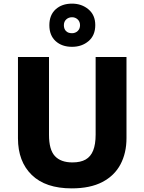

<svg xmlns="http://www.w3.org/2000/svg" viewBox="-20 -1028 796 1058"><path d="M677 -267Q677 -185 644 -122.5Q611 -60 544 -25Q477 10 375 10Q231 10 155 -64Q79 -138 79 -266V-714H250V-285Q250 -203 282.5 -168Q315 -133 379 -133Q424 -133 452 -149Q480 -165 493.5 -199Q507 -233 507 -286V-714H677ZM377 -770Q321 -770 286.5 -801.5Q252 -833 252 -889Q252 -945 286.5 -976.5Q321 -1008 377 -1008Q430 -1008 467.5 -976.5Q505 -945 505 -890Q505 -833 468 -801.5Q431 -770 377 -770ZM377 -845Q395 -845 408 -857Q421 -869 421 -889Q421 -909 408 -921Q395 -933 377 -933Q358 -933 345 -921Q332 -909 332 -889Q332 -869 343.5 -857Q355 -845 377 -845Z"/></svg>

Font: Noto Sans Armenian ExtraBold
Style: Regular
Weight: 800
Version: Version 2.007